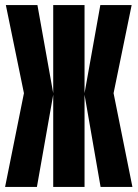

<svg xmlns="http://www.w3.org/2000/svg" viewBox="-21 -734 541 754"><path d="M124 0 188 -362V0H311V-362L374 0H499L425 -368L496 -714H373L311 -368V-714H188V-368L126 -714H2L73 -368L-1 0Z"/></svg>

Font: Noto Sans Mono UI Condensed ExtraBold
Style: Regular
Weight: 800
Width: 3
Designer: Monotype Design team
Foundry: Monotype Imaging Inc.
Version: 1.000